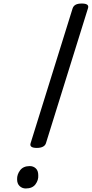

<svg xmlns="http://www.w3.org/2000/svg" viewBox="-20 -1055 521 1089"><path d="M189 -216Q144 -216 154 -244L392 -1008Q397 -1022 409.5 -1028.5Q422 -1035 444 -1035Q488 -1035 479 -1008L241 -244Q237 -230 223.5 -223Q210 -216 189 -216ZM126 14Q106 14 91.5 0.5Q77 -13 77 -38Q76 -65 94 -89Q112 -113 149 -113Q169 -113 183 -100Q197 -87 197 -61Q199 -34 181.5 -10Q164 14 126 14Z"/></svg>

Font: Playwrite CO
Style: Regular
Weight: 400
Designer: Veronika Burian, José Scaglione
Foundry: TypeTogether
Version: Version 1.000